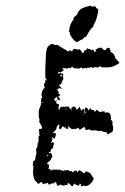

<svg xmlns="http://www.w3.org/2000/svg" viewBox="-20 -681 454 698"><path d="M99 -82 100 -83V-85Q101 -87 99 -93Q109 -97 109 -108Q109 -112 110 -114L111 -117L112 -120V-129L111 -138Q119 -152 116 -158Q120 -162 120 -170V-184Q127 -191 124 -192H123L122 -193Q121 -194 123 -197V-200L122 -204Q121 -208 122 -211L125 -212H128L132 -214Q134 -216 131 -224Q128 -227 127 -230L125 -234L122 -238Q126 -247 122 -250L121 -258V-267Q120 -274 122 -284Q127 -291 129 -303V-313L130 -323Q136 -328 131 -333Q131 -354 143 -362L141 -367L140 -372Q138 -378 145 -380L144 -385V-388Q143 -390 147 -389Q148 -389 149 -389Q150 -392 148 -394L146 -396L145 -398Q144 -414 145 -440L146 -461L147 -483Q148 -497 151 -506Q154 -514 168 -522Q178 -518 182 -517H184L186 -518Q189 -518 190 -517Q192 -515 225 -496Q226 -490 234 -499Q238 -493 243 -495Q246 -505 254 -503L257 -502L260 -501Q262 -500 268 -502Q272 -501 275 -496L277 -492L280 -488Q284 -488 285 -492L286 -495L288 -498Q295 -497 296 -505Q298 -506 299 -505L301 -503L302 -502Q305 -504 308 -502L310 -500L313 -498Q318 -503 320 -499L322 -496L324 -491Q327 -492 328 -495V-500Q327 -502 328.5 -502.5Q330 -503 333 -502Q335 -507 341 -508Q343 -506 345 -506Q346 -506 350 -508Q355 -497 364 -499Q366 -505 372 -507Q379 -509 380 -502L381 -499L382 -497Q383 -494 381 -492Q390 -490 394 -483Q398 -477 400 -468L404 -464L408 -460Q413 -455 414 -452Q392 -436 371 -436H356Q347 -436 342 -441Q340 -434 332 -436L325 -437Q321 -437 318 -434L315 -435L312 -437Q308 -438 306 -434L303 -435H300Q296 -435 295 -432Q285 -436 280 -431Q279 -433 277.5 -434.5Q276 -436 275 -436Q274 -436 273 -435L271 -433Q270 -432 266 -432Q260 -431 246 -434Q243 -444 237 -433Q228 -436 227 -432H222L217 -433Q210 -434 206 -433L209 -430Q210 -430 211 -428L212 -426L207 -422L203 -419Q198 -416 193 -421Q191 -415 191 -414Q194 -412 196 -414L197 -415L199 -417Q200 -413 209 -413L210 -408L209 -404Q209 -398 211 -396Q204 -383 202 -374Q195 -374 195 -372L196 -369L201 -364Q202 -362 204 -360Q202 -358 200 -359L198 -360L195 -361Q190 -355 183 -356Q183 -355 189 -355L190 -352V-349Q195 -347 195 -346Q195 -343 189 -343Q196 -340 198 -337Q200 -334 194 -332Q193 -332 191 -332L193 -329L196 -325Q198 -321 198 -318Q195 -315 192 -317L190 -320L188 -322Q188 -328 187 -330Q179 -322 176 -320Q180 -319 179 -312Q183 -314 184 -315Q185 -316 187 -316Q188 -315 187 -314L183 -310Q184 -304 195 -301L194 -295L193 -290Q192 -282 196 -281Q196 -284 197 -286L200 -291Q203 -297 206 -291Q212 -296 215 -291Q216 -294 222 -294L227 -293H231Q232 -292 234 -285Q239 -285 239 -278Q240 -279 240 -282L239 -284Q238 -288 242 -290Q245 -295 253 -293Q256 -287 259 -282L263 -285L266 -289L269 -293Q270 -293 275 -279Q277 -278 279 -281L280 -284L282 -285Q286 -285 287 -279V-273Q287 -271 289 -269Q290 -269 292 -272Q286 -280 289 -289Q300 -292 300 -279L301 -280H302L305 -284Q306 -286 308 -288Q309 -288 310 -287V-285Q311 -282 314 -281Q321 -285 324 -274L332 -282L336 -279L339 -276L345 -273L347 -274L350 -276Q353 -277 355 -275Q361 -280 361 -271Q373 -275 380 -268L382 -262L383 -257Q384 -250 383 -245Q389 -242 389 -237V-225Q394 -220 389 -202L381 -198L373 -193Q369 -193 367 -201Q356 -199 349 -206Q343 -204 338 -205L333 -206L327 -207H318Q313 -204 305 -211Q290 -206 290 -211V-215Q290 -216 289 -217Q288 -218 287 -219L281 -217L278 -214L275 -212Q268 -207 267 -213Q266 -220 261 -214L257 -213L254 -212Q250 -211 246 -213Q243 -209 239 -213L235 -217Q234 -218 231 -218Q229 -227 228 -223Q227 -220 228 -213H221Q217 -213 220 -217Q216 -220 215 -216L210 -221L208 -222H207Q206 -222 205 -218L203 -214Q202 -213 199 -211Q193 -213 195 -219L196 -224V-229Q188 -225 186 -218L185 -213Q183 -209 181 -207L178 -204L177 -202L176 -201Q174 -202 173 -201Q172 -200 173 -197L177 -198H181Q183 -196 183 -192Q183 -189 181 -183Q180 -178 178 -177Q176 -175 174 -179Q173 -183 169 -181Q171 -174 170 -171Q168 -165 164 -162Q167 -160 173 -165Q176 -162 176 -158Q176 -154 173 -150Q174 -144 170 -140Q168 -142 166 -138L165 -136L164 -133Q165 -130 163.5 -129Q162 -128 157 -129V-126Q170 -126 170 -111Q170 -110 167 -106L165 -102L163 -98L161 -96L158 -94L153 -89Q148 -84 157 -83Q161 -74 155 -68Q165 -67 165 -60Q171 -66 175 -65L176 -64H178Q179 -63 184 -65L187 -64H191Q194 -63 198 -65L201 -61H202L204 -62Q207 -62 212 -59Q215 -64 217 -62H219Q220 -60 222 -62Q229 -65 233 -58Q236 -60 240 -59L243 -56L247 -54Q247 -63 259 -60Q260 -57 262 -53Q262 -58 268 -62L273 -60L277 -57Q283 -52 287 -51Q290 -50 290 -57Q295 -59 299 -56L303 -54L307 -53L314 -42L321 -32L318 -25L314 -19Q310 -13 304 -9Q294 -3 289 -5L287 -6H285Q282 -6 276 -3L274 -7V-11Q272 -14 269 -13Q269 -7 267 -7Q264 -6 258 -8Q254 -10 252 -14Q250 -13 248 -11L247 -9L246 -7Q244 -2 239 -6Q234 -10 235 -11L232 -13L229 -15Q225 -16 225 -12V-11L226 -9L224 -7Q219 -12 213 -6Q212 -6 209 -6.5Q206 -7 205 -8L203 -9L201 -10L189 -5L186 -12Q186 -13 185 -15Q184 -16 184 -17Q181 -22 175 -14Q167 -16 158 -9Q153 -21 147 -13Q143 -15 142 -14L141 -13L140 -11Q137 -10 130 -20L126 -17L123 -14Q118 -12 115 -16Q112 -23 108 -23Q97 -44 101 -69Q99 -72 103 -76Q97 -80 99 -82ZM233 -581Q238 -600 248 -611Q246 -616 250 -619L254 -623L259 -626Q266 -645 279 -651Q282 -652 292 -656L300 -658L309 -661Q312 -657 315 -657H319L322 -658Q329 -659 330 -651Q339 -650 337 -640Q331 -605 321 -592Q321 -586 316 -581L312 -577L308 -573Q307 -572 300 -560L293 -547Q286 -548 281 -538Q275 -538 271 -534L266 -531L261 -528Q254 -528 243 -542Q232 -556 234 -564Q232 -563 231 -566ZM207 -407H205L203 -408Q200 -408 199 -407Q199 -403 203 -403Q207 -403 207 -407ZM150 -113Q153 -112 157 -116Q151 -119 150 -113ZM219 -282Q222 -283 221 -287Q217 -286 219 -282ZM131 -306Q136 -308 134 -311Q130 -310 131 -306ZM286 -264V-268Q284 -268 284 -266L285 -265V-263Q286 -262 286 -264ZM275 -271Q276 -274 272 -275Q273 -274 275 -271ZM92 -182Q93 -182 94 -183Q92 -183 92 -182ZM279 -267Z"/></svg>

Font: Kom-post
Style: Regular
Weight: 400
Designer: @guaschetti
Foundry: guaschetti
Version: Version 1.00 December 6, 2021, initial release